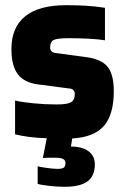

<svg xmlns="http://www.w3.org/2000/svg" viewBox="-20 -524 480 739"><path d="M345 109Q345 153 317 174Q289 195 228 195Q198 195 166 191Q134 187 125 184V116Q131 118 157.5 122Q184 126 202 126Q219 126 225.5 121Q232 116 232 103Q232 93 223 88Q214 83 194 83Q177 83 167.5 83Q158 83 145 84L160 8Q123 7 92.5 3Q62 -1 38 -7V-137Q63 -131 107.5 -126.5Q152 -122 198 -122Q239 -122 253.5 -130.5Q268 -139 268 -163Q268 -171 263 -176.5Q258 -182 250 -183L127 -199Q73 -206 48.5 -238.5Q24 -271 24 -335Q24 -419 77 -461.5Q130 -504 234 -504Q275 -504 310 -502Q345 -500 384 -494V-369Q359 -373 322 -375Q285 -377 244 -377Q202 -377 187.5 -370.5Q173 -364 173 -341Q173 -332 178.5 -326.5Q184 -321 194 -320L313 -304Q371 -296 394.5 -266.5Q418 -237 418 -173Q418 -84 380.5 -40Q343 4 258 9L253 40Q296 40 320.5 58Q345 76 345 109Z"/></svg>

Font: Blinker
Style: Bold
Weight: 700
Designer: Juergen Huber
Foundry: supertype
Version: Version 1.015;PS 1.15;hotconv 1.0.88;makeotf.lib2.5.647800; 